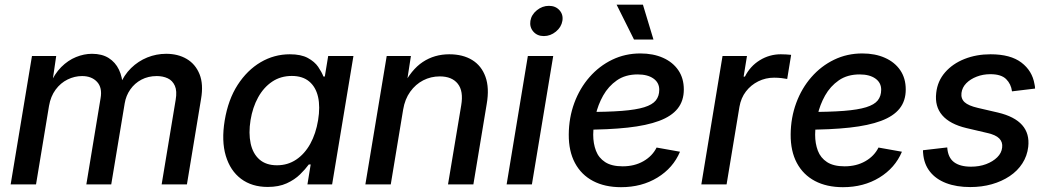

<svg xmlns="http://www.w3.org/2000/svg" viewBox="-20 -777 4415 809"><path d="M24.9 0 114.7 -541H216.8L198.7 -417L189.9 -420.4Q209.5 -465.8 238 -494.4Q266.6 -522.9 300.3 -536.6Q334 -550.3 367.7 -550.3Q409.7 -550.3 438 -532.5Q466.3 -514.6 481.2 -483.4Q496.1 -452.1 497.6 -410.6L484.4 -417.5Q502 -460.4 532.2 -490Q562.5 -519.5 600.6 -534.9Q638.7 -550.3 680.2 -550.3Q730 -550.3 766.8 -528.6Q803.7 -506.8 820.8 -464.4Q837.9 -421.9 827.1 -359.9L767.6 0H661.1L720.2 -356.4Q726.6 -393.6 716.8 -415.5Q707 -437.5 686.8 -447Q666.5 -456.5 640.6 -456.5Q604.5 -456.5 575.9 -441.4Q547.4 -426.3 529.1 -400.1Q510.7 -374 505.4 -341.3L448.7 0H343.8L403.8 -363.3Q411.6 -407.7 388.9 -432.1Q366.2 -456.5 325.7 -456.5Q294.4 -456.5 264.9 -442.1Q235.4 -427.7 214.4 -399.4Q193.4 -371.1 186.5 -330.6L131.8 0Z M1107.9 10.7Q1041.5 10.7 995.8 -23.4Q950.2 -57.6 931.4 -120.4Q912.6 -183.1 926.8 -269.5Q941.4 -357.4 981.4 -419.4Q1021.5 -481.4 1078.4 -514.9Q1135.3 -548.3 1201.2 -548.3Q1248.5 -548.3 1277.1 -532.7Q1305.7 -517.1 1320.6 -495.4Q1335.4 -473.6 1342.8 -454.6H1348.6L1362.8 -541H1469.2L1379.4 0H1275.4L1289.1 -84H1281.2Q1266.6 -64 1244.1 -42Q1221.7 -20 1188.2 -4.6Q1154.8 10.7 1107.9 10.7ZM1147 -80.6Q1192.4 -80.6 1228 -104.5Q1263.7 -128.4 1287.4 -171.1Q1311 -213.9 1320.3 -270.5Q1329.6 -327.1 1320.1 -368.9Q1310.5 -410.6 1282.7 -433.8Q1254.9 -457 1209.5 -457Q1162.6 -457 1126.7 -432.9Q1090.8 -408.7 1067.6 -366.7Q1044.4 -324.7 1035.6 -270.5Q1026.9 -215.8 1036.1 -172.6Q1045.4 -129.4 1073.2 -105Q1101.1 -80.6 1147 -80.6Z M1678.7 -315.4 1626.5 0H1519.5L1609.4 -541H1711.4L1690.9 -408.2L1676.8 -411.6Q1712.4 -483.4 1761.5 -515.9Q1810.5 -548.3 1873 -548.3Q1930.2 -548.3 1969.5 -524.2Q2008.8 -500 2025.6 -453.4Q2042.5 -406.7 2030.8 -338.9L1974.6 0H1867.7L1923.3 -333Q1933.6 -393.1 1908.9 -424.1Q1884.3 -455.1 1833 -455.1Q1795.4 -455.1 1763.2 -438.5Q1731 -421.9 1708.5 -390.6Q1686 -359.4 1678.7 -315.4Z M2114.7 0 2204.1 -541H2311L2221.2 0ZM2271.5 -625Q2243.7 -625 2227.3 -643.8Q2210.9 -662.6 2214.8 -689Q2219.2 -715.3 2242.2 -733.9Q2265.1 -752.4 2293 -752.4Q2320.8 -752.4 2337.4 -733.9Q2354 -715.3 2349.6 -689Q2345.2 -662.6 2322.3 -643.8Q2299.3 -625 2271.5 -625Z M2596.7 11.7Q2528.3 11.7 2478.8 -14.4Q2429.2 -40.5 2402.6 -90.3Q2376 -140.1 2376.5 -210.4Q2377 -281.2 2399.9 -343.3Q2422.9 -405.3 2463.9 -452.1Q2504.9 -499 2559.6 -525.4Q2614.3 -551.8 2678.2 -551.8Q2732.4 -551.8 2773.7 -533.4Q2814.9 -515.1 2838.1 -481.2Q2861.3 -447.3 2861.3 -399.9Q2861.3 -352.1 2835.4 -319.6Q2809.6 -287.1 2757.1 -267.6Q2704.6 -248 2624.8 -239.3Q2544.9 -230.5 2437 -230.5L2449.7 -305.2Q2540.5 -305.2 2600.3 -309.8Q2660.2 -314.5 2694.6 -325.2Q2729 -335.9 2743.4 -354Q2757.8 -372.1 2757.8 -398.9Q2757.8 -428.7 2733.4 -446Q2709 -463.4 2667 -463.4Q2615.2 -463.4 2579.3 -438.5Q2543.5 -413.6 2521.5 -374.5Q2499.5 -335.4 2489.7 -291.5Q2480 -247.6 2479.5 -209.5Q2479.5 -172.4 2491 -142.1Q2502.4 -111.8 2529.8 -94Q2557.1 -76.2 2603.5 -76.2Q2653.3 -76.2 2690.9 -97.7Q2728.5 -119.1 2746.6 -155.3L2845.2 -137.7Q2816.4 -69.3 2750.2 -28.8Q2684.1 11.7 2596.7 11.7ZM2651.4 -610.4 2578.1 -757.3H2689L2733.4 -610.4Z M2935.1 0 3024.4 -541H3127.4L3113.3 -454.1H3118.7Q3140.6 -498 3181.4 -523.2Q3222.2 -548.3 3270 -548.3Q3280.8 -548.3 3293.2 -547.6Q3305.7 -546.9 3313.5 -545.9L3296.9 -444.3Q3289.6 -445.8 3273.9 -447.8Q3258.3 -449.7 3241.7 -449.7Q3206.1 -449.7 3175 -434.3Q3144 -418.9 3123 -391.6Q3102.1 -364.3 3095.7 -327.1L3041.5 0Z M3531.7 11.7Q3463.4 11.7 3413.8 -14.4Q3364.3 -40.5 3337.6 -90.3Q3311 -140.1 3311.5 -210.4Q3312 -281.2 3335 -343.3Q3357.9 -405.3 3398.9 -452.1Q3439.9 -499 3494.6 -525.4Q3549.3 -551.8 3613.3 -551.8Q3667.5 -551.8 3708.7 -533.4Q3750 -515.1 3773.2 -481.2Q3796.4 -447.3 3796.4 -399.9Q3796.4 -352.1 3770.5 -319.6Q3744.6 -287.1 3692.1 -267.6Q3639.6 -248 3559.8 -239.3Q3480 -230.5 3372.1 -230.5L3384.8 -305.2Q3475.6 -305.2 3535.4 -309.8Q3595.2 -314.5 3629.6 -325.2Q3664.1 -335.9 3678.5 -354Q3692.9 -372.1 3692.9 -398.9Q3692.9 -428.7 3668.5 -446Q3644 -463.4 3602.1 -463.4Q3550.3 -463.4 3514.4 -438.5Q3478.5 -413.6 3456.5 -374.5Q3434.6 -335.4 3424.8 -291.5Q3415 -247.6 3414.6 -209.5Q3414.6 -172.4 3426 -142.1Q3437.5 -111.8 3464.8 -94Q3492.2 -76.2 3538.6 -76.2Q3588.4 -76.2 3626 -97.7Q3663.6 -119.1 3681.6 -155.3L3780.3 -137.7Q3751.5 -69.3 3685.3 -28.8Q3619.1 11.7 3531.7 11.7Z M4068.4 11.2Q4010.3 11.2 3966.8 -5.4Q3923.3 -22 3898.2 -54Q3873 -85.9 3869.6 -131.8Q3869.1 -134.8 3869.1 -137.9Q3869.1 -141.1 3869.1 -144L3971.2 -155.8Q3974.1 -113.3 3999.5 -94Q4024.9 -74.7 4071.3 -74.7Q4106.4 -74.7 4135 -85.4Q4163.6 -96.2 4181.9 -114.3Q4200.2 -132.3 4202.6 -155.3Q4205.6 -178.2 4190.4 -193.6Q4175.3 -209 4139.6 -216.8L4052.2 -237.3Q3982.4 -253.9 3950.2 -291.3Q3918 -328.6 3924.8 -385.7Q3930.2 -435.5 3962.2 -472.2Q3994.1 -508.8 4044.2 -528.6Q4094.2 -548.3 4153.8 -548.3Q4237.8 -548.3 4283.7 -513.4Q4329.6 -478.5 4338.9 -422.4Q4339.8 -418 4340.6 -413.3Q4341.3 -408.7 4341.3 -403.8L4244.1 -392.1Q4240.2 -422.9 4219.5 -443.6Q4198.7 -464.4 4152.8 -464.4Q4122.1 -464.4 4095.5 -454.1Q4068.8 -443.8 4051.5 -426.3Q4034.2 -408.7 4031.2 -385.3Q4028.3 -361.3 4044.4 -346.4Q4060.5 -331.5 4100.6 -322.3L4185.1 -302.7Q4254.9 -286.1 4286.9 -250Q4318.8 -213.9 4312.5 -158.2Q4308.1 -120.1 4287.8 -88.6Q4267.6 -57.1 4234.4 -34.9Q4201.2 -12.7 4158.9 -0.7Q4116.7 11.2 4068.4 11.2Z"/></svg>

Font: Inter 17pt Medium
Style: Italic
Weight: 500
Italic angle: -9.3988°
Version: Version 4.001;git-66647c0bb